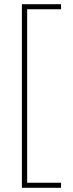

<svg xmlns="http://www.w3.org/2000/svg" viewBox="-20 -734 346 912"><path d="M270 134V158H84V-714H270V-690H109V134Z"/></svg>

Font: Noto Sans Thai Looped ExtraCondensed Thin
Style: Regular
Weight: 100
Width: 2
Designer: Sasikarn Vongin, Ben Mitchell
Foundry: The Fontpad Ltd
Version: Version 1.001; ttfautohint (v1.8.4.7-5d5b)